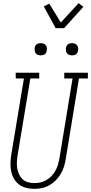

<svg xmlns="http://www.w3.org/2000/svg" viewBox="-20 -1200 582 1228"><path d="M199 8Q172 8 147 1.5Q122 -5 102 -20Q82 -35 69.5 -57Q57 -79 51.5 -104.5Q46 -130 47 -156.5Q48 -183 52 -210L133 -698H81L80 -735H231V-698H174L92 -204Q89 -183 88 -162Q87 -141 90.5 -121.5Q94 -102 102.5 -84Q111 -66 125 -53Q139 -40 159 -34.5Q179 -29 200 -29Q220 -29 239.5 -33.5Q259 -38 277 -48.5Q295 -59 310 -75Q325 -91 335 -109Q345 -127 350.5 -146.5Q356 -166 360 -186L444 -698H391V-735H542V-698H485L400 -180Q396 -156 388.5 -132Q381 -108 367.5 -86Q354 -64 335.5 -45.5Q317 -27 294.5 -14.5Q272 -2 247.5 3Q223 8 199 8ZM441 -846Q431 -846 422.5 -849Q414 -852 408.5 -859Q403 -866 402 -875.5Q401 -885 402 -895Q403 -901 406 -907Q409 -913 415 -917Q421 -921 427.5 -922.5Q434 -924 440 -924Q450 -924 458.5 -921Q467 -918 472.5 -911Q478 -904 479.5 -894.5Q481 -885 479 -875Q478 -869 475 -863Q472 -857 466.5 -853Q461 -849 454 -847.5Q447 -846 441 -846ZM241 -846Q231 -846 222.5 -849Q214 -852 208.5 -859Q203 -866 202 -875.5Q201 -885 202 -895Q203 -901 206 -907Q209 -913 215 -917Q221 -921 227.5 -922.5Q234 -924 240 -924Q250 -924 258.5 -921Q267 -918 272.5 -911Q278 -904 279.5 -894.5Q281 -885 279 -875Q278 -869 275 -863Q272 -857 266.5 -853Q261 -849 254 -847.5Q247 -846 241 -846ZM336 -1020 260 -1159 295 -1177 369 -1056 483 -1180 513 -1156 390 -1020Z"/></svg>

Font: Iosevka Curly Slab Extralight
Style: Italic
Weight: 200
Italic angle: -9°
Monospace: yes
Designer: Belleve Invis
Foundry: Belleve Invis
Version: Version 22.1.2; ttfautohint (v1.8.4)